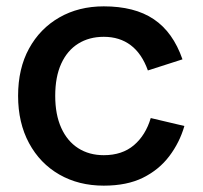

<svg xmlns="http://www.w3.org/2000/svg" viewBox="-20 -578 640 605"><path d="M307 7Q228 7 167 -28Q106 -63 71.5 -127Q37 -191 37 -276Q37 -362 71.5 -425Q106 -488 167 -523Q228 -558 307 -558Q355 -558 394.5 -548Q434 -538 464.5 -517.5Q495 -497 517.5 -465.5Q540 -434 555 -391L446 -356Q427 -409 392 -435.5Q357 -462 307 -462Q261 -462 226.5 -440.5Q192 -419 173 -377.5Q154 -336 154 -276Q154 -217 173 -175Q192 -133 226.5 -111Q261 -89 307 -89Q365 -89 402 -120.5Q439 -152 455 -206L561 -181Q546 -129 513.5 -86Q481 -43 430.5 -18Q380 7 307 7Z"/></svg>

Font: Parkinsans Medium
Style: Regular
Weight: 500
Designer: Red Stone, Indian Type Foundry
Foundry: Indian Type Foundry
Version: Version 1.000